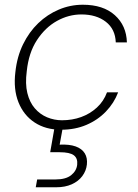

<svg xmlns="http://www.w3.org/2000/svg" viewBox="-20 -536 584 811"><path d="M238 12Q173 12 126.5 -18.5Q80 -49 58 -104Q36 -159 45 -232Q52 -297 77.5 -349Q103 -401 141.5 -438Q180 -475 228.5 -495.5Q277 -516 330 -516Q416 -516 465 -472Q514 -428 516 -357H469Q467 -413 427 -444Q387 -475 324 -475Q270 -475 220.5 -447.5Q171 -420 136 -366.5Q101 -313 93 -235Q86 -182 95.5 -143Q105 -104 127 -78.5Q149 -53 179 -40.5Q209 -28 242 -28Q285 -28 322.5 -41.5Q360 -55 389 -81.5Q418 -108 432 -146H479Q462 -101 427.5 -65Q393 -29 345 -8.5Q297 12 238 12ZM131 255 137 222H214Q258 222 280.5 204Q303 186 306 160Q309 133 292 120Q275 107 232 107H192L212 -7H247L232 75Q273 73 299.5 82.5Q326 92 338 111.5Q350 131 347 159Q344 186 327.5 208Q311 230 283 242.5Q255 255 218 255Z"/></svg>

Font: DM Sans ExtraLight
Style: Italic
Weight: 250
Italic angle: -10°
Designer: Colophon Foundry, Jonny Pinhorn
Foundry: Colophon Foundry
Version: Version 4.004;gftools[0.9.30]